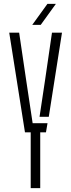

<svg xmlns="http://www.w3.org/2000/svg" viewBox="-20 -968 366 988"><path d="M138 0V-287H108.5L27.5 -800H78.5L114 -560L148 -334H224.5L216.5 -287H187V0ZM183.5 -367 212.5 -560 247.5 -800H299L231 -367ZM146 -840 224 -948H267.5L189.5 -840Z"/></svg>

Font: Big Shoulders Stencil Text Thin ExtraLight
Style: Regular
Weight: 250
Version: Version 2.001